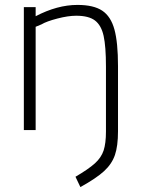

<svg xmlns="http://www.w3.org/2000/svg" viewBox="-20 -529 572 781"><path d="M287 190Q340 159 366 135.5Q392 112 401.5 83Q411 54 411 6V-258Q411 -340 401.5 -383Q392 -426 366.5 -445.5Q341 -465 290 -465Q257 -465 213 -453.5Q169 -442 149 -430L125 -420V0H77V-500H125V-463Q213 -509 295 -509Q361 -509 396 -485.5Q431 -462 445.5 -409Q460 -356 460 -260V5Q460 65 447.5 101.5Q435 138 403.5 167Q372 196 307 232Z"/></svg>

Font: Cairo Light
Style: Regular
Weight: 300
Designer: Mohamed Gaber, the designers of Titillium
Foundry: Kief Type Foundry
Version: Version 2.009; ttfautohint (v1.5.33-1714) -l 8 -r 50 -G 200 